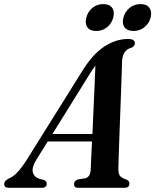

<svg xmlns="http://www.w3.org/2000/svg" viewBox="-65 -894 739 914"><path d="M106.5 -131Q85 -95.5 91.8 -72.5Q98.5 -49.5 125 -42L144 -37.5Q157.5 -31 157.5 -20.5Q157.5 0 134 0H-23Q-45 0 -45 -18Q-45 -26 -40 -32Q-35 -38 -21 -45.5Q-1.5 -52.5 20.5 -76.8Q42.5 -101 66 -139L323.5 -551Q373 -633 429.2 -670.8Q485.5 -708.5 544.5 -708.5Q577 -708.5 577 -688Q577 -675 562.5 -667.5Q541.5 -662.5 529.5 -646.8Q517.5 -631 516 -600.5Q515.5 -581 514.2 -541Q513 -501 511 -449.2Q509 -397.5 507 -342Q505 -286.5 503 -235.5Q501 -184.5 500 -146.5Q499 -108.5 498.5 -92Q498.5 -69 505 -58.2Q511.5 -47.5 539.5 -38Q551 -32 551 -20Q551 0 528 0H306Q287 0 287.5 -18Q287.5 -32 304.5 -39.5L342 -45.5Q366 -52.5 367 -89.5Q367.5 -107.5 369.2 -142Q371 -176.5 373 -220.5H162ZM353.5 -528 184.5 -256H375Q377.5 -312.5 380.2 -373.8Q383 -435 385.5 -489.8Q388 -544.5 389 -581.5Q382 -572.5 373.5 -559.8Q365 -547 353.5 -528ZM393 -746.5Q364 -746.5 351.2 -764Q338.5 -781.5 346 -810Q353 -839 375.2 -856.8Q397.5 -874.5 427 -874.5Q456 -874.5 468.8 -856.8Q481.5 -839 474 -810Q466.5 -782 444.5 -764.2Q422.5 -746.5 393 -746.5ZM570 -746.5Q541 -746.5 528 -764Q515 -781.5 522.5 -810Q530 -839 552.2 -856.8Q574.5 -874.5 604 -874.5Q633.5 -874.5 646.2 -856.8Q659 -839 652 -810Q644.5 -782 622.2 -764.2Q600 -746.5 570 -746.5Z"/></svg>

Font: Fraunces 144pt S050 SemiBold
Style: Italic
Weight: 600
Italic angle: -16°
Version: Version 1.000; ttfautohint (v1.8.3)